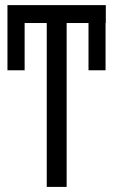

<svg xmlns="http://www.w3.org/2000/svg" viewBox="-20 -734 447 754"><path d="M241.7 0H163.6V-643.6H9.3V-713.9H395.5V-643.6H241.7ZM9.3 -713.9H76.7V-458H9.3ZM327.6 -713.9H394.5V-458H327.6Z"/></svg>

Font: Open Sans Condensed
Style: Regular
Weight: 400
Width: 3
Designer: Monotype Design Team
Foundry: Monotype Imaging Inc.
Version: Version 3.000